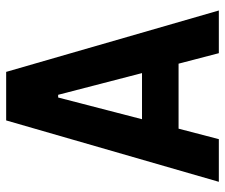

<svg xmlns="http://www.w3.org/2000/svg" viewBox="-74 -660 733 626"><g transform="rotate(-90 293.0 -346.5)"><path d="M13.7 0H152.8L187 -131.3H398.9L433.1 0H572.3L372.1 -693.4H213.9ZM217.8 -250.5 288.6 -523.9H297.4L368.2 -250.5Z"/></g></svg>

Font: Cascadia Mono NF
Style: Bold
Weight: 700
Monospace: yes
Designer: Aaron Bell
Foundry: Saja Typeworks
Version: Version 2404.023